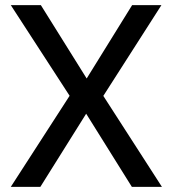

<svg xmlns="http://www.w3.org/2000/svg" viewBox="-20 -727 672 747"><path d="M310 -410 494 -707H608L375 -343ZM323 -297 137 0H22L259 -367ZM253 -351 22 -707H139L317 -422L380 -357L610 0H493L310 -293Z"/></svg>

Font: 42dot Sans Medium
Style: Regular
Weight: 500
Designer: 42dot
Version: Version 1.000